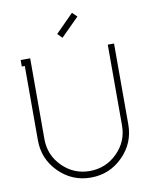

<svg xmlns="http://www.w3.org/2000/svg" viewBox="-97 -956 835 1046"><g transform="rotate(-10 321.0 -433.0)"><path d="M299.8 -758.8 274.9 -784.2 374 -883.8 399.9 -858.9ZM106.9 -679.2V-231.9Q106.9 -143.6 169.7 -80.8Q232.4 -18.1 320.8 -18.1Q409.7 -18.1 472.9 -80.8Q536.1 -143.6 536.1 -231.9V-679.2H570.8V-231.9Q570.8 -128.4 497.6 -55.2Q424.3 18.1 320.8 18.1Q217.3 18.1 144 -55.2Q70.8 -128.4 70.8 -231.9V-643.1H54.2V-679.2Z"/></g></svg>

Font: Rawengulk
Style: Regular
Weight: 400
Version: Version 0.92